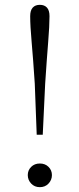

<svg xmlns="http://www.w3.org/2000/svg" viewBox="-20 -763 329 795"><path d="M145 12Q123 12 109 -3Q95 -18 95 -38Q95 -58 109 -72Q123 -86 145 -86Q167 -86 181 -72Q195 -58 195 -38Q195 -18 181 -3Q167 12 145 12ZM145 -743Q164 -743 174.5 -731.5Q185 -720 185 -696Q185 -656 179.5 -589Q174 -522 167 -416L157 -205H132L124 -416Q117 -522 111 -589Q105 -656 105 -696Q105 -720 115.5 -731.5Q126 -743 145 -743Z"/></svg>

Font: Noto Serif SC ExtraLight ExtraLight
Style: Regular
Weight: 250
Version: Version 2.002-H1;hotconv 1.1.0;makeotfexe 2.6.0